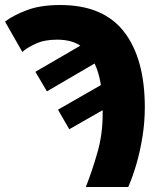

<svg xmlns="http://www.w3.org/2000/svg" viewBox="-40 -745 654 765"><path d="M302 0Q328 -66 348.5 -138.5Q369 -211 369 -288Q369 -292 369 -297.5Q369 -303 369 -306L236 -230L191 -308L362 -406Q358 -432 351.5 -453.5Q345 -475 337 -492L147 -381L101 -459L280 -563Q245 -587 187 -587Q137 -587 101.5 -570.5Q66 -554 49 -538L-20 -659Q13 -684 67 -704.5Q121 -725 200 -725Q372 -725 454.5 -618Q537 -511 537 -317Q537 -260 528 -202.5Q519 -145 504 -93Q489 -41 471 0Z"/></svg>

Font: Noto Sans ExtraBold
Style: Regular
Weight: 800
Designer: Monotype Design Team
Foundry: Monotype Imaging Inc.
Version: Version 2.007